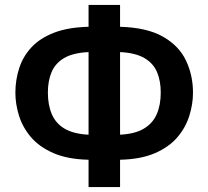

<svg xmlns="http://www.w3.org/2000/svg" viewBox="-20 -744 840 774"><path d="M464 -636Q572 -633 636.5 -596.5Q701 -560 729.5 -500.5Q758 -441 758 -370Q758 -324 743 -276.5Q728 -229 694.5 -190Q661 -151 604.5 -126.5Q548 -102 464 -100V10H337V-100Q252 -102 195 -127Q138 -152 104.5 -191.5Q71 -231 56.5 -278Q42 -325 42 -370Q42 -422 57.5 -469.5Q73 -517 107 -553.5Q141 -590 197.5 -612Q254 -634 337 -636V-724H464ZM337 -534Q274 -531 238.5 -510Q203 -489 188 -453.5Q173 -418 173 -371Q173 -321 189 -283.5Q205 -246 241 -225Q277 -204 337 -201ZM464 -201Q524 -204 560 -225.5Q596 -247 612 -284Q628 -321 628 -371Q628 -418 613 -453.5Q598 -489 562 -510Q526 -531 464 -534Z"/></svg>

Font: Noto Sans Display SemiBold
Style: Regular
Weight: 600
Designer: Monotype Design Team
Foundry: Monotype Imaging Inc.
Version: Version 2.003